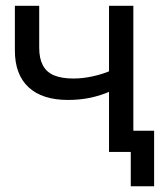

<svg xmlns="http://www.w3.org/2000/svg" viewBox="-20 -531 567 671"><path d="M217.7 -181.7Q127.6 -181.7 79.8 -226.1Q32 -270.5 32 -354.6V-510.7H117V-364.3Q117 -327.3 129.6 -303.1Q142.2 -278.9 168.8 -267.7Q195.4 -256.6 236.6 -256.6Q269.3 -256.6 304.2 -264.3Q339.2 -272 366.8 -284.1V-212.3Q332.8 -197.3 296 -189.5Q259.3 -181.7 217.7 -181.7ZM361 0V-510.7H446V0ZM437 120V0H413.7V-74.1H518.6V120Z"/></svg>

Font: TikTok Sans Light
Style: Regular
Weight: 300
Version: Version 4.000